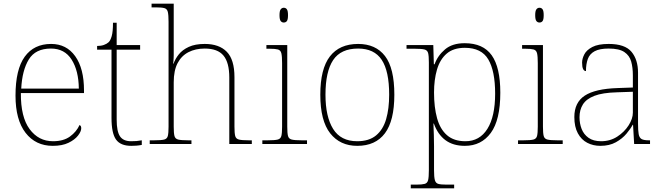

<svg xmlns="http://www.w3.org/2000/svg" viewBox="-20 -780 3592 1040"><path d="M266 10Q173 10 118.5 -60.5Q64 -131 64 -262Q64 -404 114 -473Q164 -542 257 -542Q340 -542 387.5 -475.5Q435 -409 435 -290V-276H93Q92 -146 140.5 -80.5Q189 -15 267 -15Q324 -15 359 -40.5Q394 -66 411 -103Q416 -100 418 -96Q420 -92 420 -85Q420 -68 402.5 -45.5Q385 -23 351 -6.5Q317 10 266 10ZM407 -300Q406 -397 368 -457Q330 -517 256 -517Q172 -517 136 -458Q100 -399 95 -300Z M691 10Q633 10 608.5 -24Q584 -58 584 -141V-511H506V-531Q527 -531 542.5 -536.5Q558 -542 568 -551Q578 -560 585 -584Q592 -608 592 -657H612V-536H739V-511H612V-132Q612 -68 630 -41.5Q648 -15 690 -15Q707 -15 719.5 -16Q732 -17 748 -20V5Q732 8 718.5 9Q705 10 691 10Z M791 0V-20H816Q853 -20 869 -24Q885 -28 889 -43.5Q893 -59 893 -94V-662Q893 -699 889 -715.5Q885 -732 870.5 -736Q856 -740 826 -740H801V-760H921V-482Q921 -474 920.5 -465Q920 -456 919.5 -448.5Q919 -441 918 -435H920Q929 -461 948.5 -485.5Q968 -510 1002.5 -526Q1037 -542 1089 -542Q1167 -542 1208.5 -499.5Q1250 -457 1250 -362V-94Q1250 -59 1254 -43.5Q1258 -28 1274.5 -24Q1291 -20 1327 -20H1344V0H1222V-360Q1222 -441 1190.5 -479Q1159 -517 1089 -517Q1039 -517 1001 -497.5Q963 -478 942 -438Q921 -398 921 -334V-94Q921 -59 925 -43.5Q929 -28 945.5 -24Q962 -20 998 -20H1017V0Z M1401 0V-20H1431Q1468 -20 1484 -24Q1500 -28 1504 -43.5Q1508 -59 1508 -94V-438Q1508 -475 1504 -491.5Q1500 -508 1485.5 -512Q1471 -516 1441 -516H1423V-536H1536V-94Q1536 -59 1540 -43.5Q1544 -28 1560.5 -24Q1577 -20 1613 -20H1643V0ZM1517 -658Q1507 -658 1500.5 -666Q1494 -674 1494 -698Q1494 -721 1500.5 -729.5Q1507 -738 1517 -738Q1528 -738 1534 -729.5Q1540 -721 1540 -698Q1540 -674 1534 -666Q1528 -658 1517 -658Z M1915 10Q1822 10 1768.5 -58Q1715 -126 1715 -267Q1715 -407 1767 -474.5Q1819 -542 1920 -542Q2015 -542 2065.5 -476.5Q2116 -411 2116 -267Q2116 -126 2065 -58Q2014 10 1915 10ZM1915 -15Q1979 -15 2017 -46.5Q2055 -78 2071.5 -134.5Q2088 -191 2088 -267Q2088 -395 2047.5 -456Q2007 -517 1920 -517Q1826 -517 1784.5 -454.5Q1743 -392 1743 -267Q1743 -148 1784.5 -81.5Q1826 -15 1915 -15Z M2205 240V220H2236Q2266 220 2280.5 216Q2295 212 2299 195.5Q2303 179 2303 142V-442Q2303 -477 2299 -492.5Q2295 -508 2279 -512Q2263 -516 2226 -516H2182V-536H2327L2330 -432H2334Q2351 -479 2390.5 -512.5Q2430 -546 2497 -546Q2597 -546 2643.5 -480.5Q2690 -415 2690 -278Q2690 -130 2638.5 -60Q2587 10 2498 10Q2434 10 2392.5 -21Q2351 -52 2330 -111H2328Q2328 -103 2328.5 -88Q2329 -73 2330 -48.5Q2331 -24 2331 13V142Q2331 179 2335.5 195.5Q2340 212 2354 216Q2368 220 2398 220H2440V240ZM2501 -15Q2578 -15 2620 -82Q2662 -149 2662 -273Q2662 -395 2625 -458Q2588 -521 2498 -521Q2436 -521 2399.5 -489.5Q2363 -458 2347 -403Q2331 -348 2331 -279Q2331 -199 2347.5 -139.5Q2364 -80 2401.5 -47.5Q2439 -15 2501 -15Z M2786 0V-20H2816Q2853 -20 2869 -24Q2885 -28 2889 -43.5Q2893 -59 2893 -94V-438Q2893 -475 2889 -491.5Q2885 -508 2870.5 -512Q2856 -516 2826 -516H2808V-536H2921V-94Q2921 -59 2925 -43.5Q2929 -28 2945.5 -24Q2962 -20 2998 -20H3028V0ZM2902 -658Q2892 -658 2885.5 -666Q2879 -674 2879 -698Q2879 -721 2885.5 -729.5Q2892 -738 2902 -738Q2913 -738 2919 -729.5Q2925 -721 2925 -698Q2925 -674 2919 -666Q2913 -658 2902 -658Z M3232 10Q3193 10 3161 -6.5Q3129 -23 3110 -58Q3091 -93 3091 -146Q3091 -225 3147.5 -262Q3204 -299 3325 -303L3408 -306V-371Q3408 -414 3399 -446.5Q3390 -479 3362 -498Q3334 -517 3277 -517Q3228 -517 3201 -502.5Q3174 -488 3164 -460.5Q3154 -433 3154 -395Q3144 -395 3138.5 -406Q3133 -417 3133 -441Q3133 -462 3145 -485.5Q3157 -509 3188.5 -525.5Q3220 -542 3277 -542Q3365 -542 3400.5 -499.5Q3436 -457 3436 -386V-110Q3436 -73 3439.5 -53.5Q3443 -34 3455 -27Q3467 -20 3494 -20H3501V0H3415L3409 -104H3407Q3396 -83 3373.5 -56Q3351 -29 3316 -9.5Q3281 10 3232 10ZM3236 -15Q3285 -15 3323.5 -40Q3362 -65 3385 -101Q3408 -137 3408 -170V-283L3322 -280Q3244 -278 3200 -261Q3156 -244 3137.5 -214.5Q3119 -185 3119 -145Q3119 -111 3130.5 -81.5Q3142 -52 3168 -33.5Q3194 -15 3236 -15Z"/></svg>

Font: Noto Serif Tibetan Thin
Style: Regular
Weight: 250
Version: Version 2.103